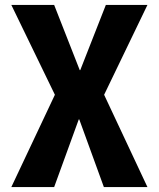

<svg xmlns="http://www.w3.org/2000/svg" viewBox="-20 -540 645 780"><path d="M302 -55H300L200 220H26L203 -155L26 -520H200L304 -255H306L410 -520H579L403 -155L579 220H402Z"/></svg>

Font: M PLUS 1p ExtraBold
Style: Regular
Weight: 800
Version: Version 1.062